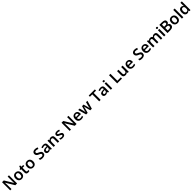

<svg xmlns="http://www.w3.org/2000/svg" viewBox="2036 -6316 11882 11882"><g transform="rotate(-45 7976.5 -375.0)"><path d="M698 0H542L201 -562H197Q199 -518 202 -466.5Q205 -415 206 -363V0H93V-714H247L587 -155H591Q590 -181 588.5 -213.5Q587 -246 585.5 -281Q584 -316 584 -348V-714H698Z M1355 -272Q1355 -137 1285.5 -63.5Q1216 10 1096 10Q1022 10 964.5 -23Q907 -56 873.5 -119Q840 -182 840 -272Q840 -407 909.5 -479.5Q979 -552 1099 -552Q1175 -552 1232 -519Q1289 -486 1322 -424Q1355 -362 1355 -272ZM966 -272Q966 -185 997.5 -137.5Q1029 -90 1098 -90Q1166 -90 1197.5 -137.5Q1229 -185 1229 -272Q1229 -359 1197.5 -405Q1166 -451 1097 -451Q1028 -451 997 -405Q966 -359 966 -272Z M1693 -89Q1716 -89 1738.5 -93.5Q1761 -98 1779 -104V-11Q1760 -2 1728.5 4Q1697 10 1662 10Q1616 10 1579 -5.5Q1542 -21 1519.5 -59Q1497 -97 1497 -165V-448H1424V-503L1504 -546L1544 -661H1620V-542H1774V-448H1620V-165Q1620 -127 1640.5 -108Q1661 -89 1693 -89Z M2371 -272Q2371 -137 2301.5 -63.5Q2232 10 2112 10Q2038 10 1980.5 -23Q1923 -56 1889.5 -119Q1856 -182 1856 -272Q1856 -407 1925.5 -479.5Q1995 -552 2115 -552Q2191 -552 2248 -519Q2305 -486 2338 -424Q2371 -362 2371 -272ZM1982 -272Q1982 -185 2013.5 -137.5Q2045 -90 2114 -90Q2182 -90 2213.5 -137.5Q2245 -185 2245 -272Q2245 -359 2213.5 -405Q2182 -451 2113 -451Q2044 -451 2013 -405Q1982 -359 1982 -272Z M3187 -195Q3187 -100 3118.5 -45Q3050 10 2928 10Q2870 10 2819 0Q2768 -10 2728 -29V-147Q2773 -127 2827 -111Q2881 -95 2936 -95Q3002 -95 3033 -120.5Q3064 -146 3064 -188Q3064 -218 3047 -239Q3030 -260 2996.5 -278.5Q2963 -297 2912 -317Q2879 -331 2847.5 -349Q2816 -367 2791 -391.5Q2766 -416 2751.5 -450Q2737 -484 2737 -530Q2737 -591 2766 -634.5Q2795 -678 2848.5 -701Q2902 -724 2973 -724Q3030 -724 3080 -712Q3130 -700 3178 -678L3138 -578Q3094 -596 3053 -607Q3012 -618 2969 -618Q2916 -618 2888 -594.5Q2860 -571 2860 -532Q2860 -503 2875 -482.5Q2890 -462 2922 -445Q2954 -428 3004 -406Q3063 -381 3103.5 -353.5Q3144 -326 3165.5 -288.5Q3187 -251 3187 -195Z M3526 -552Q3631 -552 3684.5 -506.5Q3738 -461 3738 -364V0H3651L3627 -75H3623Q3588 -31 3549.5 -10.5Q3511 10 3443 10Q3370 10 3322 -31Q3274 -72 3274 -157Q3274 -241 3335.5 -283.5Q3397 -326 3523 -330L3617 -333V-360Q3617 -413 3591.5 -435.5Q3566 -458 3520 -458Q3480 -458 3442 -446.5Q3404 -435 3368 -418L3328 -504Q3368 -525 3419.5 -538.5Q3471 -552 3526 -552ZM3549 -254Q3465 -252 3432.5 -226Q3400 -200 3400 -156Q3400 -117 3423.5 -100Q3447 -83 3483 -83Q3540 -83 3578 -115.5Q3616 -148 3616 -211V-257Z M4185 -552Q4276 -552 4327.5 -505Q4379 -458 4379 -353V0H4256V-329Q4256 -391 4231.5 -421.5Q4207 -452 4155 -452Q4078 -452 4049 -404Q4020 -356 4020 -266V0H3897V-542H3993L4010 -470H4017Q4043 -512 4088.5 -532Q4134 -552 4185 -552Z M4904 -156Q4904 -75 4846 -32.5Q4788 10 4679 10Q4623 10 4582 2Q4541 -6 4505 -23V-128Q4543 -109 4592 -96Q4641 -83 4683 -83Q4737 -83 4760.5 -99.5Q4784 -116 4784 -143Q4784 -160 4775 -173Q4766 -186 4739.5 -201Q4713 -216 4660 -237Q4608 -258 4573.5 -279Q4539 -300 4521.5 -329.5Q4504 -359 4504 -404Q4504 -477 4561.5 -514.5Q4619 -552 4713 -552Q4763 -552 4807.5 -542Q4852 -532 4896 -512L4858 -420Q4820 -436 4783.5 -447Q4747 -458 4709 -458Q4668 -458 4646 -445.5Q4624 -433 4624 -410Q4624 -393 4634.5 -380.5Q4645 -368 4672 -354.5Q4699 -341 4749 -321Q4797 -302 4832 -282Q4867 -262 4885.5 -232.5Q4904 -203 4904 -156Z M5903 0H5747L5406 -562H5402Q5404 -518 5407 -466.5Q5410 -415 5411 -363V0H5298V-714H5452L5792 -155H5796Q5795 -181 5793.5 -213.5Q5792 -246 5790.5 -281Q5789 -316 5789 -348V-714H5903Z M6294 -552Q6367 -552 6419.5 -522.5Q6472 -493 6500.5 -438Q6529 -383 6529 -306V-242H6171Q6173 -167 6212 -126.5Q6251 -86 6322 -86Q6374 -86 6415.5 -96Q6457 -106 6501 -126V-27Q6461 -8 6418.5 1Q6376 10 6316 10Q6236 10 6175 -20.5Q6114 -51 6079.5 -113Q6045 -175 6045 -267Q6045 -359 6076.5 -422.5Q6108 -486 6164 -519Q6220 -552 6294 -552ZM6294 -460Q6243 -460 6211 -427Q6179 -394 6173 -329H6410Q6409 -387 6381 -423.5Q6353 -460 6294 -460Z M7038 -238Q7033 -257 7026.5 -285Q7020 -313 7012.5 -343Q7005 -373 6999 -398.5Q6993 -424 6990 -438H6986Q6984 -424 6978 -398.5Q6972 -373 6965 -343Q6958 -313 6951 -284.5Q6944 -256 6939 -237L6873 0H6738L6586 -542H6710L6778 -282Q6785 -255 6791.5 -222.5Q6798 -190 6803 -160Q6808 -130 6810 -111H6814Q6816 -124 6819.5 -145Q6823 -166 6827.5 -189Q6832 -212 6836 -232Q6840 -252 6844 -263L6923 -542H7058L7134 -263Q7139 -245 7145.5 -216.5Q7152 -188 7157 -159Q7162 -130 7163 -111H7167Q7169 -128 7174 -157.5Q7179 -187 7186 -220.5Q7193 -254 7200 -282L7270 -542H7392L7238 0H7101Z M8009 0H7884V-608H7678V-714H8215V-608H8009Z M8527 -552Q8632 -552 8685.5 -506.5Q8739 -461 8739 -364V0H8652L8628 -75H8624Q8589 -31 8550.5 -10.5Q8512 10 8444 10Q8371 10 8323 -31Q8275 -72 8275 -157Q8275 -241 8336.5 -283.5Q8398 -326 8524 -330L8618 -333V-360Q8618 -413 8592.5 -435.5Q8567 -458 8521 -458Q8481 -458 8443 -446.5Q8405 -435 8369 -418L8329 -504Q8369 -525 8420.5 -538.5Q8472 -552 8527 -552ZM8550 -254Q8466 -252 8433.5 -226Q8401 -200 8401 -156Q8401 -117 8424.5 -100Q8448 -83 8484 -83Q8541 -83 8579 -115.5Q8617 -148 8617 -211V-257Z M9021 -542V0H8898V-542ZM8960 -750Q8988 -750 9008.5 -735.5Q9029 -721 9029 -684Q9029 -649 9008.5 -634Q8988 -619 8960 -619Q8931 -619 8911.5 -634Q8892 -649 8892 -684Q8892 -721 8911.5 -735.5Q8931 -750 8960 -750Z M9455 0V-714H9580V-106H9879V0Z M10470 -542V0H10373L10356 -70H10350Q10324 -28 10278.5 -9Q10233 10 10181 10Q10089 10 10038 -37Q9987 -84 9987 -188V-542H10110V-212Q10110 -151 10134.5 -120.5Q10159 -90 10211 -90Q10288 -90 10317 -137.5Q10346 -185 10346 -275V-542Z M10848 -552Q10921 -552 10973.5 -522.5Q11026 -493 11054.5 -438Q11083 -383 11083 -306V-242H10725Q10727 -167 10766 -126.5Q10805 -86 10876 -86Q10928 -86 10969.5 -96Q11011 -106 11055 -126V-27Q11015 -8 10972.5 1Q10930 10 10870 10Q10790 10 10729 -20.5Q10668 -51 10633.5 -113Q10599 -175 10599 -267Q10599 -359 10630.5 -422.5Q10662 -486 10718 -519Q10774 -552 10848 -552ZM10848 -460Q10797 -460 10765 -427Q10733 -394 10727 -329H10964Q10963 -387 10935 -423.5Q10907 -460 10848 -460Z M11897 -195Q11897 -100 11828.5 -45Q11760 10 11638 10Q11580 10 11529 0Q11478 -10 11438 -29V-147Q11483 -127 11537 -111Q11591 -95 11646 -95Q11712 -95 11743 -120.5Q11774 -146 11774 -188Q11774 -218 11757 -239Q11740 -260 11706.5 -278.5Q11673 -297 11622 -317Q11589 -331 11557.5 -349Q11526 -367 11501 -391.5Q11476 -416 11461.5 -450Q11447 -484 11447 -530Q11447 -591 11476 -634.5Q11505 -678 11558.5 -701Q11612 -724 11683 -724Q11740 -724 11790 -712Q11840 -700 11888 -678L11848 -578Q11804 -596 11763 -607Q11722 -618 11679 -618Q11626 -618 11598 -594.5Q11570 -571 11570 -532Q11570 -503 11585 -482.5Q11600 -462 11632 -445Q11664 -428 11714 -406Q11773 -381 11813.5 -353.5Q11854 -326 11875.5 -288.5Q11897 -251 11897 -195Z M12238 -552Q12311 -552 12363.5 -522.5Q12416 -493 12444.5 -438Q12473 -383 12473 -306V-242H12115Q12117 -167 12156 -126.5Q12195 -86 12266 -86Q12318 -86 12359.5 -96Q12401 -106 12445 -126V-27Q12405 -8 12362.5 1Q12320 10 12260 10Q12180 10 12119 -20.5Q12058 -51 12023.5 -113Q11989 -175 11989 -267Q11989 -359 12020.5 -422.5Q12052 -486 12108 -519Q12164 -552 12238 -552ZM12238 -460Q12187 -460 12155 -427Q12123 -394 12117 -329H12354Q12353 -387 12325 -423.5Q12297 -460 12238 -460Z M13220 -552Q13312 -552 13358.5 -505Q13405 -458 13405 -353V0H13282V-330Q13282 -452 13188 -452Q13121 -452 13092.5 -408.5Q13064 -365 13064 -283V0H12941V-330Q12941 -452 12848 -452Q12778 -452 12751 -404Q12724 -356 12724 -266V0H12601V-542H12697L12714 -470H12721Q12746 -512 12789 -532Q12832 -552 12879 -552Q12940 -552 12982 -531.5Q13024 -511 13044 -468H13054Q13080 -511 13125 -531.5Q13170 -552 13220 -552Z M13686 -542V0H13563V-542ZM13625 -750Q13653 -750 13673.5 -735.5Q13694 -721 13694 -684Q13694 -649 13673.5 -634Q13653 -619 13625 -619Q13596 -619 13576.5 -634Q13557 -649 13557 -684Q13557 -721 13576.5 -735.5Q13596 -750 13625 -750Z M14074 -714Q14214 -714 14285 -674Q14356 -634 14356 -535Q14356 -473 14324.5 -431Q14293 -389 14235 -379V-374Q14275 -367 14307 -348.5Q14339 -330 14357.5 -295.5Q14376 -261 14376 -205Q14376 -108 14307.5 -54Q14239 0 14120 0H13860V-714ZM14092 -422Q14169 -422 14198 -446.5Q14227 -471 14227 -519Q14227 -568 14192 -589Q14157 -610 14081 -610H13985V-422ZM13985 -321V-104H14103Q14183 -104 14214 -135Q14245 -166 14245 -217Q14245 -264 14213 -292.5Q14181 -321 14097 -321Z M14994 -272Q14994 -137 14924.5 -63.5Q14855 10 14735 10Q14661 10 14603.5 -23Q14546 -56 14512.5 -119Q14479 -182 14479 -272Q14479 -407 14548.5 -479.5Q14618 -552 14738 -552Q14814 -552 14871 -519Q14928 -486 14961 -424Q14994 -362 14994 -272ZM14605 -272Q14605 -185 14636.5 -137.5Q14668 -90 14737 -90Q14805 -90 14836.5 -137.5Q14868 -185 14868 -272Q14868 -359 14836.5 -405Q14805 -451 14736 -451Q14667 -451 14636 -405Q14605 -359 14605 -272Z M15247 0H15124V-760H15247Z M15589 10Q15494 10 15435.5 -60.5Q15377 -131 15377 -270Q15377 -409 15436 -480.5Q15495 -552 15592 -552Q15652 -552 15690.5 -529Q15729 -506 15753 -472H15758Q15756 -487 15752.5 -515.5Q15749 -544 15749 -568V-760H15872V0H15777L15754 -71H15749Q15726 -37 15688 -13.5Q15650 10 15589 10ZM15625 -90Q15697 -90 15726 -130.5Q15755 -171 15755 -253V-269Q15755 -357 15727 -404Q15699 -451 15623 -451Q15565 -451 15534 -402.5Q15503 -354 15503 -268Q15503 -181 15534 -135.5Q15565 -90 15625 -90Z"/></g></svg>

Font: Noto Sans New Tai Lue SemiBold
Style: Regular
Weight: 600
Version: Version 2.003